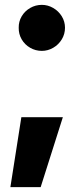

<svg xmlns="http://www.w3.org/2000/svg" viewBox="-20 -556 341 786"><path d="M146.5 210H22.5L67.4 -76.2H237.3ZM56.6 -442.4Q56.2 -467.8 68.8 -489.3Q81.5 -510.7 103.5 -523.4Q125.5 -536.1 151.4 -536.1Q175.8 -536.1 197.8 -523.4Q219.7 -510.7 232.9 -489.3Q246.1 -467.8 246.1 -442.4Q246.1 -416.5 232.9 -394.8Q219.7 -373 197.8 -360.4Q175.8 -347.7 151.4 -347.7Q125.5 -347.7 103.5 -360.4Q81.5 -373 68.8 -394.8Q56.2 -416.5 56.6 -442.4Z"/></svg>

Font: Pretendard Std Black
Style: Regular
Weight: 900
Designer: Base glyphs from Inter by Rasmus Andersson; Hangeul glyphs from Noto Sans CJK(Source Han Sans) by Jang Soo-young and Kan
Foundry: Kil Hyung-jin
Version: Version 1.309